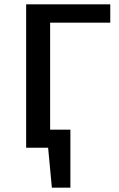

<svg xmlns="http://www.w3.org/2000/svg" viewBox="-20 -678 546 881"><path d="M167 0V-83H303L251 0ZM218 183 193 -83H303V183ZM100 0V-658H210V0ZM151 -574V-658H486V-574Z"/></svg>

Font: Ysabeau Office SemiBold
Style: Regular
Weight: 600
Designer: Christian Thalmann (Catharsis Fonts)
Version: Version 2.001;gftools[0.9.30]; featfreeze: tnum,lnum,ss02